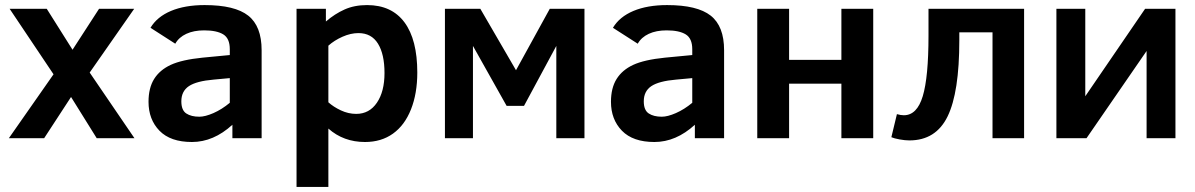

<svg xmlns="http://www.w3.org/2000/svg" viewBox="-20 -547 4732 760"><path d="M362.8 0 261.2 -163.1 154.8 0H15.1L191.9 -252.9L18.1 -512.2H165L267.1 -350.1L372.1 -512.2H511.2L335 -259.8L512.2 0Z M899.9 0V-53.2Q825.2 15.1 739.7 15.1Q654.8 15.1 611.3 -29.5Q567.9 -74.2 567.9 -144Q567.9 -198.7 590.1 -234.4Q612.3 -270 656 -290.3Q699.7 -310.5 781.7 -318.8L889.6 -329.1V-352.1Q889.6 -395 863.8 -410.9Q837.9 -426.8 788.1 -426.8Q747.1 -426.8 717.5 -413.1Q688 -399.4 673.8 -374L575.7 -437Q601.6 -480.5 656.7 -503.7Q711.9 -526.9 790 -526.9Q909.7 -526.9 962.6 -485.1Q1015.6 -443.4 1015.6 -348.1V0ZM889.6 -237.8 825.7 -231.9Q757.8 -226.1 727.8 -206.1Q697.8 -186 697.8 -146Q697.8 -110.8 717.3 -97.9Q736.8 -85 769 -85Q792 -85 825 -99.4Q857.9 -113.8 889.6 -140.1Z M1631.8 -259.8Q1631.8 -177.2 1606.9 -114.3Q1582 -51.3 1535.6 -18.1Q1489.3 15.1 1424.8 15.1Q1339.8 15.1 1279.8 -38.1V192.9H1153.8V-512.2H1270V-461.9Q1305.2 -492.2 1344 -509.5Q1382.8 -526.9 1433.1 -526.9Q1530.3 -526.9 1581.1 -458.5Q1631.8 -390.1 1631.8 -259.8ZM1502 -257.8Q1502 -332.5 1476.1 -374.3Q1450.2 -416 1398.9 -416Q1368.2 -416 1335.7 -401.6Q1303.2 -387.2 1279.8 -366.2V-142.1Q1299.8 -124 1329.3 -110.1Q1358.9 -96.2 1390.1 -96.2Q1441.9 -96.2 1471.9 -140.4Q1502 -184.6 1502 -257.8Z M2293.5 0H2182.1V-365.2L2054.2 -127.9H1985.4L1852.1 -365.2V0H1741.2V-512.2H1881.3L2022.5 -269L2156.2 -512.2H2293.5Z M2730.5 0V-53.2Q2655.8 15.1 2570.3 15.1Q2485.4 15.1 2441.9 -29.5Q2398.4 -74.2 2398.4 -144Q2398.4 -198.7 2420.7 -234.4Q2442.9 -270 2486.6 -290.3Q2530.3 -310.5 2612.3 -318.8L2720.2 -329.1V-352.1Q2720.2 -395 2694.3 -410.9Q2668.5 -426.8 2618.7 -426.8Q2577.6 -426.8 2548.1 -413.1Q2518.6 -399.4 2504.4 -374L2406.2 -437Q2432.1 -480.5 2487.3 -503.7Q2542.5 -526.9 2620.6 -526.9Q2740.2 -526.9 2793.2 -485.1Q2846.2 -443.4 2846.2 -348.1V0ZM2720.2 -237.8 2656.2 -231.9Q2588.4 -226.1 2558.3 -206.1Q2528.3 -186 2528.3 -146Q2528.3 -110.8 2547.9 -97.9Q2567.4 -85 2599.6 -85Q2622.6 -85 2655.5 -99.4Q2688.5 -113.8 2720.2 -140.1Z M3436.5 0H3310.5V-215.8H3103.5V0H2977.5V-512.2H3103.5V-310.1H3310.5V-512.2H3436.5Z M3777.3 -418.9V-387.2Q3777.3 -181.6 3731 -86.4Q3684.6 8.8 3579.6 8.8Q3562.5 8.8 3541 4.9Q3519.5 1 3508.3 -3.9L3530.3 -95.2Q3545.4 -90.8 3557.6 -90.8Q3609.9 -90.8 3632.6 -166.3Q3655.3 -241.7 3655.3 -405.8V-512.2H4033.7V0H3908.7V-418.9Z M4280.8 0H4161.6V-512.2H4275.9V-166L4512.7 -512.2H4632.8V0H4518.6V-345.2Z"/></svg>

Font: Clear Sans
Style: Bold
Weight: 700
Foundry: Intel Corporation
Version: Version 1.00